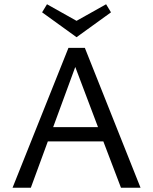

<svg xmlns="http://www.w3.org/2000/svg" viewBox="-20 -883 720 903"><path d="M340 -708 178 -825 201 -863 340 -785 479 -863 502 -825ZM466 -218H205L125 0H39L302 -658H379L641 0H549ZM441 -285 334 -568 230 -285Z"/></svg>

Font: Ysabeau SC Medium
Style: Regular
Weight: 500
Designer: Christian Thalmann (Catharsis Fonts)
Version: Version 0.003